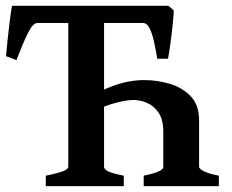

<svg xmlns="http://www.w3.org/2000/svg" viewBox="-20 -635 792 655"><path d="M107.4 -556.6Q92.3 -556.6 75.2 -522Q58.1 -487.3 36.1 -430.2L0.5 -443.4Q2 -462.4 5.6 -496.6Q9.3 -530.8 13.4 -564.5Q17.6 -598.1 21 -615.2H251.5L257.8 -556.6ZM553.2 -434.6H516.6Q511.7 -463.9 505.6 -491.9Q499.5 -520 490.5 -538.3Q481.4 -556.6 467.8 -556.6H317.9L332 -615.2H554.7L572.8 -599.6Q572.3 -583 569.1 -551.5Q565.9 -520 561.5 -487.5Q557.1 -455.1 553.2 -434.6ZM136.2 0V-35.6Q181.2 -44.9 197 -51.8Q212.9 -58.6 212.9 -65.4V-560.1Q212.9 -565.9 197 -578.4Q181.2 -590.8 146 -594.2V-615.2H404.8V-594.2Q372.1 -590.8 353.5 -578.9Q335 -566.9 335 -560.1V-65.4Q335 -59.1 345.9 -52Q356.9 -44.9 402.3 -35.6V0ZM470.2 0V-35.6Q537.1 -49.3 537.1 -65.4V-184.6Q537.1 -226.6 521.2 -250.2Q505.4 -273.9 481.9 -283.9Q458.5 -293.9 434.6 -293.9Q406.2 -293.9 359.6 -279.8Q313 -265.6 270.5 -233.4V-292Q313 -322.8 366.5 -342.3Q419.9 -361.8 472.2 -361.8Q516.1 -361.8 559.1 -349.1Q602.1 -336.4 630.6 -306.6Q659.2 -276.9 659.2 -224.6V-65.4Q659.2 -59.6 675.3 -51Q691.4 -42.5 726.6 -35.6V0Z"/></svg>

Font: Gentium Plus
Style: Bold
Weight: 700
Designer: Victor Gaultney, Annie Olsen, Iska Routamaa, Becca Hirsbrunner
Foundry: SIL International
Version: Version 6.101